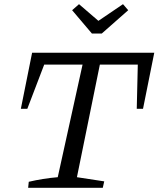

<svg xmlns="http://www.w3.org/2000/svg" viewBox="-20 -901 760 921"><path d="M720 -648 666 -379H636L641 -591H459L349 -51L480 -31L473 0H115L118 -29Q152 -37 186.5 -42.5Q221 -48 257 -51L376 -591H192L111 -379H80L134 -648ZM421 -740 326 -852 359 -881 452 -801 570 -881 595 -852 468 -740Z"/></svg>

Font: Piazzolla
Style: Italic
Weight: 400
Italic angle: -11.3°
Designer: Juan Pablo del Peral
Foundry: Huerta Tipografica
Version: Version 1.330